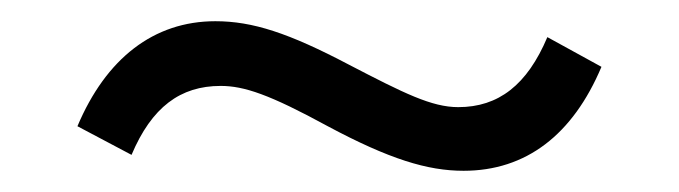

<svg xmlns="http://www.w3.org/2000/svg" viewBox="-20 -378 640 181"><path d="M417 -217C476 -217 520 -251 547 -315L496 -343C477 -298 450 -277 412 -277C387 -277 361 -290 309 -317C252 -347 218 -358 183 -358C125 -358 80 -323 53 -259L104 -232C123 -277 150 -297 188 -297C210 -297 234 -289 289 -259C347 -228 383 -217 417 -217Z"/></svg>

Font: Poppy and Pepper
Style: Regular
Weight: 400
Designer: Thy Ha
Foundry: Thy Ha
Version: Version 0.001;Glyphs 3.2 (3227)